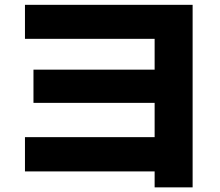

<svg xmlns="http://www.w3.org/2000/svg" viewBox="-20 -768 920 803"><path d="M626.7 15.6V-51.1H84.4V-194.4H626.7V-337.8H120V-476.7H626.7V-605.6H84.4V-747.8H785.6V15.6Z"/></svg>

Font: Paperlogy 8 ExtraBold
Style: Regular
Weight: 800
Designer: redesigned by Lee Juim, glyphs from Gmarket Sans & Montserrat
Foundry: PT&
Version: Version 1.001